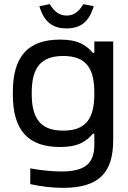

<svg xmlns="http://www.w3.org/2000/svg" viewBox="-20 -700 618 926"><path d="M526 -26V-500H435V-445H428C393 -485 354 -509 270 -509C115 -509 42 -428 42 -256V-244C42 -72 115 9 270 9C354 9 393 -15 428 -55H435V-3C435 87 392 127 276 127C231 127 172 121 126 112V188C181 200 233 206 284 206C459 206 526 132 526 -26ZM133 -247V-253C133 -376 179 -430 285 -430C391 -430 435 -376 435 -253V-247C435 -124 391 -70 285 -70C179 -70 133 -124 133 -247ZM170 -670 220 -680C243 -642 268 -625 301 -625C335 -625 359 -642 382 -680L432 -670C410 -596 370 -563 301 -563C232 -563 192 -596 170 -670Z"/></svg>

Font: LT Wave Alt
Style: Regular
Weight: 400
Designer: Daniel Lyons
Version: Version 2.5 (Glyphs App)